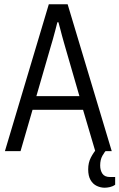

<svg xmlns="http://www.w3.org/2000/svg" viewBox="-20 -706 558 897"><path d="M3 0 208 -686H296L502 0H425L368 -193H132L76 0ZM150 -257H351L285 -485Q282 -495 278 -509.5Q274 -524 269.5 -540Q265 -556 261 -572.5Q257 -589 253 -602H248Q244 -586 238.5 -565Q233 -544 227 -522.5Q221 -501 216 -485ZM469 171Q450 171 432 162.5Q414 154 403 135Q392 116 392 85Q392 54 404.5 30Q417 6 433 -12H479V-7Q469 3 458.5 21.5Q448 40 448 67Q448 90 458.5 105.5Q469 121 494 121H518V157Q507 165 493.5 168Q480 171 469 171Z"/></svg>

Font: Archivo Condensed Light
Style: Regular
Weight: 300
Width: 3
Designer: Hector Gatti
Foundry: Omnibus-Type
Version: Version 2.001